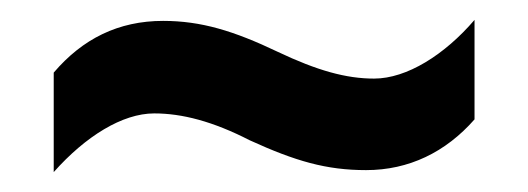

<svg xmlns="http://www.w3.org/2000/svg" viewBox="-20 -449 531 193"><path d="M231 -308C277 -287 308 -278 348 -278C391 -278 428 -296 457 -329V-429C427 -394 389 -370 356 -370C328 -370 299 -378 259 -397C215 -418 182 -428 144 -428C99 -428 63 -410 34 -376V-276C66 -312 103 -335 135 -335C163 -335 194 -327 231 -308Z"/></svg>

Font: Noto Sans Arabic Cond SemBd
Style: Regular
Weight: 600
Width: 3
Designer: Monotype Design Team, Nadine Chahine, Nizar Qandah and Khaled Hosny
Foundry: Monotype Imaging Inc.
Version: Version 2.012